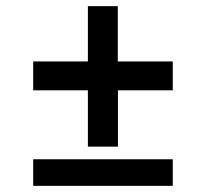

<svg xmlns="http://www.w3.org/2000/svg" viewBox="-20 -604 669 624"><path d="M265.6 -127.4V-310.5H87.9V-404.3H265.6V-584H362.8V-404.3H541.5V-310.5H363.3V-127.4ZM87.9 0V-86.4H541.5V0Z"/></svg>

Font: Oxygen
Style: Bold
Weight: 700
Designer: vernon adams
Foundry: Vernon Adams
Version: Version 0.2.3 webfont; ttfautohint (v0.93.3-1d66) -l 8 -r 50